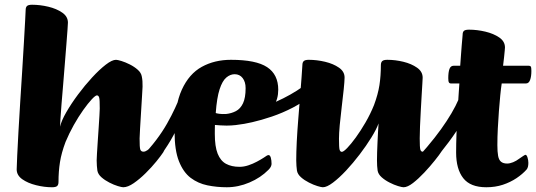

<svg xmlns="http://www.w3.org/2000/svg" viewBox="-20 -776 2259 809"><path d="M199.1 13Q166.7 13 131.9 4.3Q97.1 -4.3 73.7 -20.9Q50.3 -37.5 50.3 -62.3Q50.3 -78.5 52.5 -120.3Q54.6 -162.1 57.7 -220.3Q60.8 -278.6 65.1 -344.6Q69.3 -410.6 73.4 -475.6Q77.6 -540.7 80.7 -596.2Q83.8 -651.8 85.9 -688.5Q88.1 -725.3 88.1 -733.6Q88.1 -745.2 93.7 -750.6Q99.4 -756 115.2 -756Q148.8 -756 183.6 -747.7Q218.4 -739.4 242.3 -722.8Q266.2 -706.3 266.2 -680.7Q266.2 -675.9 264.5 -651.7Q262.9 -627.4 259.8 -590Q256.7 -552.6 253.3 -508.8Q249.9 -465.1 246.2 -420.7Q242.5 -376.3 239.3 -338.2Q236.2 -300.2 234.6 -274.5Q233 -248.8 233 -242.2Q238.9 -267.8 259.6 -303.6Q280.2 -339.4 308.8 -377.8Q337.4 -416.2 368.1 -449.5Q398.8 -482.8 425.5 -503.4Q452.2 -524 468.7 -524Q475 -524 491.6 -519Q508.1 -514 527.1 -504.4Q546 -494.9 560.3 -482.2Q574.7 -469.6 577.4 -454Q579.4 -444.7 580.2 -434.1Q580.9 -423.5 580.7 -411Q580.4 -400.9 578.4 -370.1Q576.4 -339.4 574.3 -302.6Q572.2 -265.9 570.2 -234.9Q568.2 -203.9 568.2 -192.5Q568 -154.7 571.2 -145.8Q574.5 -136.9 584.5 -136.9Q592.2 -136.9 601.2 -143.2Q610.1 -149.6 619 -158.9Q628 -168.1 634.8 -177.3Q641.6 -186.5 645.8 -191.2Q650.1 -196.2 652.3 -198.6Q654.6 -201 658.1 -201Q669.4 -201 673.4 -187.7Q677.4 -174.4 677.4 -160.6Q677.4 -153.9 674.6 -147.2Q671.8 -140.6 667.6 -134Q658.6 -120.3 638.9 -95.9Q619.1 -71.5 593.7 -46.4Q568.3 -21.3 543.3 -4.1Q518.3 13 499.3 13Q493 13 476.4 8Q459.9 3 440.9 -6.7Q422 -16.3 407.5 -29Q393.1 -41.7 390.3 -57Q389.1 -66.5 388.2 -77Q387.3 -87.5 387.3 -100Q387.3 -107.2 388.6 -128.9Q389.8 -150.7 391.8 -179.7Q393.8 -208.7 395.7 -237.3Q397.5 -265.8 398.9 -288.1Q400.3 -310.4 400.3 -318.5Q400.5 -356.3 397.8 -365.2Q395 -374.1 388.3 -374.1Q382.1 -374.1 366.4 -357.3Q350.7 -340.5 330.7 -312.4Q310.7 -284.4 290.9 -249.2Q271.2 -213.9 256.2 -178Q238.8 -131.8 232.7 -92.8Q226.5 -53.9 226.5 -9.4Q226.5 2.2 221 7.6Q215.5 13 199.1 13Z M589.9 -43.8Q586.6 -40.5 581.6 -48.4Q576.6 -56.3 573.5 -70.1Q570.4 -83.9 570.5 -96.5Q570.6 -109.2 576.7 -115.3Q611.4 -150.7 638 -186Q664.7 -221.3 683.9 -255.3Q703.1 -289.3 717.4 -320.2Q731.6 -351.1 741.6 -376.1Q746.9 -387.4 750.9 -380.8Q754.9 -374.2 757.4 -361.7Q759.9 -349.2 759.1 -340.2Q754.5 -305.2 738.6 -265.2Q722.8 -225.3 699.3 -185.2Q675.7 -145.2 647.4 -109Q619.2 -72.8 589.9 -43.8Z M935.6 13Q893.4 13 853.9 4.9Q814.5 -3.2 783.4 -26.6Q752.4 -50.1 734 -96.6Q715.6 -143.1 715.6 -219.7Q715.6 -331.5 746.2 -398.2Q776.8 -465 830.5 -494.5Q884.1 -524 953 -524Q1058.7 -524 1105.5 -493.1Q1152.4 -462.3 1152.4 -397.9Q1152.4 -358.4 1133.3 -329.5Q1114.1 -300.6 1081.7 -282.5Q1049.3 -264.3 1011.3 -255.6Q973.2 -246.8 934.7 -246.8Q921.8 -246.8 909.2 -247.7Q896.5 -248.5 885.6 -249.5Q885.3 -242.3 885.2 -231.8Q885.1 -221.4 885.1 -211.9Q885.1 -158.7 897.1 -128.5Q909.1 -98.4 932.4 -85.7Q955.7 -73.1 989.4 -73.1Q1007.6 -73.1 1026.5 -79.4Q1045.5 -85.7 1062.4 -94.8Q1079.4 -103.9 1090.9 -111.4Q1099.4 -117.4 1103.9 -120Q1108.4 -122.6 1111.4 -122.6Q1117.9 -122.6 1121.1 -111.5Q1124.2 -100.4 1124.2 -85.3Q1124.2 -81.3 1121.7 -74.9Q1119.2 -68.5 1111.2 -60.5Q1078.4 -27.2 1031.2 -7.1Q984.1 13 935.6 13ZM889 -299.8Q891.5 -298.3 903.4 -296.6Q915.3 -294.9 931.9 -295.6Q955 -297.9 974 -307.8Q992.9 -317.6 1003.9 -340.7Q1014.9 -363.9 1014.9 -404.7Q1014.9 -430.9 1002.4 -447.1Q990 -463.3 968.7 -463.3Q950.2 -463.3 933.6 -449.3Q916.9 -435.3 905.3 -399.8Q893.7 -364.3 889 -299.8Z M983.8 -250.6Q975.8 -249.6 978.1 -261.7Q980.4 -273.9 991.3 -287.5Q1002.2 -301.2 1019.2 -305Q1048 -311.8 1079.9 -322.7Q1111.7 -333.6 1143 -347.3Q1174.3 -361.1 1203.2 -377.5Q1232.2 -393.8 1255.9 -411.1Q1279.6 -428.4 1294.6 -446.2Q1303.4 -453.2 1306.2 -445.3Q1309.1 -437.4 1307.8 -423Q1306.4 -408.6 1302 -394.9Q1297.5 -381.3 1291.5 -375.8Q1258.5 -345.7 1214.5 -322.9Q1170.5 -300.1 1125.4 -284.8Q1080.3 -269.6 1042.7 -261.1Q1005.1 -252.6 983.8 -250.6Z M1340.4 13Q1334.1 13 1317.5 8Q1301 3 1281.9 -6.7Q1262.8 -16.3 1248.4 -29Q1233.9 -41.7 1231.2 -57Q1229.9 -66.5 1229.1 -77Q1228.2 -87.5 1228.2 -100Q1228.2 -133.9 1230.4 -179Q1232.7 -224 1236.7 -273.3Q1240.7 -322.6 1244.3 -368.3Q1247.9 -414 1250.6 -449.4Q1253.3 -484.7 1254.1 -501.6Q1254.1 -513.2 1259.9 -518.6Q1265.6 -524 1281.2 -524Q1314.9 -524 1349.8 -515.7Q1384.7 -507.4 1408.4 -490.8Q1432.2 -474.3 1431.9 -448.7Q1431.7 -432.9 1428.2 -399Q1424.7 -365 1419.8 -325Q1414.8 -285 1411.5 -248.9Q1408.3 -212.9 1408.3 -191.7Q1408.3 -153.9 1410.9 -145.1Q1413.6 -136.2 1420.5 -136.2Q1427.3 -136.2 1443.1 -152.5Q1458.9 -168.8 1479.3 -196.8Q1499.7 -224.9 1520.2 -260.2Q1540.7 -295.6 1555.8 -333Q1572.7 -378.2 1578.8 -417.5Q1584.8 -456.8 1584.8 -501.4Q1584.8 -513.2 1590.6 -518.6Q1596.4 -524 1612.2 -524Q1645.6 -524 1679.7 -515.7Q1713.7 -507.4 1737.3 -490.8Q1760.9 -474.3 1760.9 -448.7Q1760.9 -445.9 1759.7 -425.3Q1758.5 -404.8 1756.6 -373.4Q1754.7 -342 1752.9 -307.7Q1751 -273.5 1749.7 -242.5Q1748.5 -211.6 1748.5 -192.5Q1748.5 -154.7 1751.1 -145.8Q1753.7 -136.9 1760.7 -136.9Q1764.7 -136.9 1772.1 -143.6Q1779.6 -150.3 1788.2 -159.6Q1796.9 -168.9 1804.5 -178.1Q1812 -187.2 1816.2 -191.9Q1820.5 -197 1822.4 -199Q1824.3 -201 1827 -201Q1833.8 -201 1841.6 -188.8Q1849.3 -176.7 1849.3 -162.9Q1849.3 -156.9 1846.9 -150.6Q1844.6 -144.3 1840.3 -137.8Q1832.1 -124.8 1812.3 -100.1Q1792.6 -75.3 1767.9 -49Q1743.3 -22.8 1720.2 -4.9Q1697 13 1680.3 13Q1673.8 13 1657.2 8Q1640.6 3 1621.6 -6.7Q1602.5 -16.3 1588.2 -29Q1573.9 -41.7 1571.1 -57Q1569.9 -66.5 1569.1 -77Q1568.4 -87.5 1568.4 -100Q1568.4 -114.5 1569 -134.7Q1569.6 -155 1570.7 -177.1Q1571.9 -199.2 1572.8 -220Q1573.8 -240.7 1575.1 -256Q1566.2 -231.2 1544.7 -196.5Q1523.3 -161.9 1495.6 -125.5Q1467.9 -89.1 1438.4 -57.5Q1408.8 -25.9 1382.9 -6.5Q1357.1 13 1340.4 13Z M1762.9 -51.3Q1759.9 -48.3 1749.4 -50.3Q1738.8 -52.3 1727.2 -56.7Q1715.5 -61.1 1708.5 -65.9Q1701.5 -70.8 1704.5 -73.8Q1787.5 -160.8 1838 -231.2Q1888.5 -301.5 1913 -358.8Q1937.5 -416 1942.5 -462Q1944.5 -476 1951.2 -472Q1958 -468 1965.3 -450.5Q1972.6 -433 1974.7 -407.5Q1976.9 -382 1968.9 -352Q1956.9 -312 1930.3 -266.6Q1903.6 -221.3 1871.4 -178.2Q1839.2 -135 1809.5 -101.2Q1779.9 -67.3 1762.9 -51.3Z M2029 13Q1961.8 13 1931.9 -25.3Q1901.9 -63.6 1901.9 -133.2Q1901.9 -169.6 1903.4 -211.2Q1904.9 -252.7 1907.2 -293.2Q1909.6 -333.6 1911.8 -367.9Q1914.1 -402.2 1915.6 -424.3H1880.4Q1874.1 -424.3 1871.5 -428.8Q1868.8 -433.3 1868.8 -446.6Q1868.8 -471.7 1873.8 -485.4Q1878.8 -499 1891.6 -499H1919.1Q1920.9 -521.6 1922.4 -544.1Q1923.9 -566.6 1925.5 -585.4Q1927.1 -604.2 1928.2 -616.2Q1929.3 -628.2 1929.3 -629.6Q1929.3 -641.2 1935 -646.1Q1940.7 -651 1956.5 -651Q1990.1 -651 2025.1 -642.7Q2060 -634.4 2083.8 -618Q2107.7 -601.5 2107.7 -575.9Q2107.7 -574.2 2106.7 -562.6Q2105.7 -551.1 2103.9 -534.5Q2102 -518 2099.7 -499H2208Q2214.2 -499 2216.6 -495.2Q2219 -491.5 2219 -477.4Q2219 -453.8 2213.6 -439.1Q2208.2 -424.3 2196 -424.3H2094Q2090.9 -404.4 2087.9 -374.3Q2084.9 -344.2 2082.2 -308.2Q2079.5 -272.3 2077.6 -235.5Q2075.7 -198.7 2075.7 -164.3Q2075.7 -136.7 2078.8 -119.4Q2081.9 -102.1 2091.2 -94.5Q2100.4 -86.9 2116.9 -86.9Q2128.1 -86.9 2141.9 -92.4Q2155.6 -98 2167.5 -107.2Q2175.8 -112.9 2183.8 -118.3Q2191.8 -123.7 2194.1 -123.7Q2199.1 -123.7 2202.7 -112.4Q2206.3 -101.1 2206.3 -89.8Q2206.3 -70.8 2199.1 -62Q2181.7 -42.3 2156.1 -25.2Q2130.5 -8.1 2098.7 2.5Q2066.9 13 2029 13Z"/></svg>

Font: Briem Hand Thin
Style: Regular
Weight: 100
Designer: Gunnlaugur SE Briem, Eben Sorkin
Foundry: Sorkin Type Co.
Version: Version 1.003